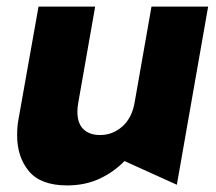

<svg xmlns="http://www.w3.org/2000/svg" viewBox="-20 -551 655 583"><path d="M32 -140Q32 -74 68 -31Q104 12 184 12Q238 12 281.5 -8Q325 -28 358 -62L517 10L612 -531H440L389 -241Q381 -193 351.5 -167Q322 -141 284 -141Q252 -141 233.5 -158.5Q215 -176 215 -212Q215 -226 218 -241L269 -531H97L36 -188Q32 -167 32 -140Z"/></svg>

Font: Geom ExtraBold
Style: Bold Italic
Weight: 800
Italic angle: -10°
Version: Version 1.102